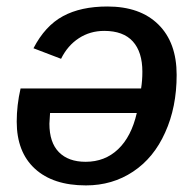

<svg xmlns="http://www.w3.org/2000/svg" viewBox="-20 -558 596 588"><path d="M412.1 -287.1Q416 -311 416 -338.4Q416 -398.9 386.7 -431.2Q357.4 -463.4 299.3 -463.4Q255.9 -463.4 221.4 -440.9Q187 -418.5 167 -377.9L82.5 -410.2Q118.2 -479 172.9 -508.5Q227.5 -538.1 309.1 -538.1Q409.2 -538.1 465.1 -482.9Q521 -427.7 521 -328.6Q521 -229.5 485.8 -152.3Q451.2 -74.7 387.7 -32.5Q324.2 9.8 243.2 9.8Q142.6 9.8 86.9 -41.3Q31.2 -92.3 31.2 -185.5Q31.2 -235.8 43 -287.1ZM131.3 -179.2Q131.3 -121.6 160.4 -92Q189.5 -62.5 242.2 -62.5Q301.3 -62.5 341.8 -101.1Q382.3 -139.6 398.9 -211.9H133.3Z"/></svg>

Font: Arimo Medium
Style: Italic
Weight: 500
Italic angle: -12°
Designer: Steve Matteson
Foundry: Monotype Imaging Inc.
Version: Version 1.33